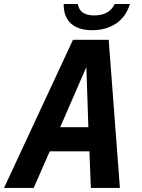

<svg xmlns="http://www.w3.org/2000/svg" viewBox="-75 -925 697 945"><path d="M378.9 -776.4C467.8 -776.4 538.1 -818.8 564.5 -905.3H489.3C473.1 -869.1 439 -849.1 388.7 -849.1C337.4 -849.1 313.5 -870.1 308.1 -905.3H238.3V-903.3C238.3 -821.8 287.1 -776.4 378.9 -776.4ZM-55.2 0H90.8L169.9 -180.2H365.2L372.1 0H515.1L460 -729H284.2ZM221.2 -298.8 350.1 -595.2 359.9 -298.8Z"/></svg>

Font: Hack
Style: Bold Oblique
Weight: 700
Italic angle: -12°
Monospace: yes
Designer: Christopher Simpkins
Foundry: Christopher Simpkins
Version: Version 2.010